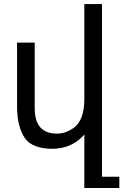

<svg xmlns="http://www.w3.org/2000/svg" viewBox="-20 -736 624 956"><path d="M263.2 -70.8Q286.1 -70.8 307.1 -78.1Q328.1 -85.4 350.6 -102.1Q373.5 -119.1 386.7 -154.8Q399.9 -190.4 399.9 -242.2V-715.8H487.8V144H574.2V200.2H399.9V-65.9Q339.4 2.9 244.1 4.9Q141.6 4.9 104.5 -47.4Q67.4 -100.1 64.9 -196.8V-523.9H152.8V-196.8Q152.8 -70.8 263.2 -70.8Z"/></svg>

Font: Miedinger*
Style: Book
Weight: 400
Version: Version 001.000